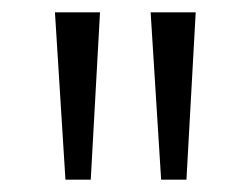

<svg xmlns="http://www.w3.org/2000/svg" viewBox="-20 -725 406 311"><path d="M86 -434 69 -705H142L127 -434ZM241 -434 224 -705H297L282 -434Z"/></svg>

Font: Nunito Sans 12pt ExtraLight 12pt Light
Style: Regular
Weight: 300
Version: Version 3.101;gftools[0.9.27]